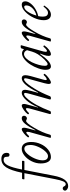

<svg xmlns="http://www.w3.org/2000/svg" viewBox="747 -1637 1023 2825"><g transform="rotate(-90 1258.5 -224.5)"><path d="M-67.9 267.1Q-93.3 267.1 -113.5 252.7Q-133.8 238.3 -133.8 220.2Q-133.8 206.5 -124 196.8Q-114.3 187 -100.1 187Q-80.6 187 -69.8 209Q-60.1 231 -38.1 231Q-15.1 231 2.2 194.3Q19.5 157.7 35.2 74.2L123 -377H37.1Q32.7 -377 32.5 -385.5Q32.2 -394 35.4 -402.6Q38.6 -411.1 43 -411.1H128.9Q163.1 -575.2 209.2 -645.5Q255.4 -715.8 332 -715.8Q374.5 -715.8 398.2 -696Q421.9 -676.3 421.9 -638.2Q421.9 -596.2 394 -596.2Q365.2 -597.7 365.2 -622.1Q365.2 -656.7 355 -669.9Q344.7 -683.1 317.9 -683.1Q270 -683.1 238 -621.6Q206.1 -560.1 176.8 -412.1H300.8Q304.2 -412.1 305.4 -403.3Q306.6 -394.5 303.7 -385.7Q300.8 -377 294.9 -377H169.9L85.9 54.2Q45.9 267.1 -67.9 267.1Z M359.9 13.2Q314.5 13.2 290.3 -27.6Q266.1 -68.4 266.1 -138.2Q266.1 -205.1 298.1 -270Q330.1 -335 380.6 -375.5Q431.2 -416 481.9 -416Q530.8 -416 556.4 -378.7Q582 -341.3 582 -276.9Q582 -204.6 552 -137.7Q522 -70.8 470.2 -28.8Q418.5 13.2 359.9 13.2ZM376 -29.8Q407.7 -29.8 446.3 -72.3Q484.9 -114.7 511.5 -176Q538.1 -237.3 538.1 -287.1Q538.1 -377.9 481 -377.9Q447.3 -377.9 407 -333.3Q366.7 -288.6 339.4 -224.9Q312 -161.1 312 -108.9Q312 -29.8 376 -29.8Z M663.6 13.2Q648.9 13.2 645 10.3Q641.1 7.3 643.6 0L728.5 -304.2Q731.9 -317.9 731.9 -331.1Q731.9 -349.1 720.7 -349.1Q714.4 -349.1 700.4 -338.9Q686.5 -328.6 668.9 -309.1Q664.6 -304.7 655.3 -312Q646 -319.3 650.9 -325.2Q670.9 -355 709.7 -385.5Q748.5 -416 770.5 -416Q791.5 -416 791.5 -379.9Q791.5 -362.3 779.8 -317.9L752 -216.8L756.8 -215.8Q809.6 -319.3 850.3 -367.7Q891.1 -416 930.7 -416Q947.8 -416 957.8 -407.5Q967.8 -398.9 967.8 -382.8Q967.8 -364.3 955.6 -352.1Q943.4 -339.8 928.7 -339.8Q921.4 -339.8 910.4 -345.9Q899.4 -352.1 893.6 -352.1Q860.4 -352.1 790.5 -231.9Q719.7 -113.3 689.9 -2Q687.5 6.8 682.1 10Q676.8 13.2 663.6 13.2Z M1010.7 13.2Q999.5 13.2 995.1 9.3Q990.7 5.4 992.7 -2.9L1075.7 -304.2Q1080.1 -321.8 1080.3 -333.7Q1080.6 -345.7 1077.6 -350.3Q1074.7 -355 1069.8 -355Q1062 -355 1045.9 -344.2Q1029.8 -333.5 1008.8 -311Q1004.9 -308.1 999.8 -310.1Q994.6 -312 991.2 -317.6Q987.8 -323.2 990.7 -327.1Q1010.7 -355.5 1052.7 -385.7Q1094.7 -416 1118.7 -416Q1141.6 -416 1141.6 -378.9Q1141.6 -364.3 1128.4 -317.9L1088.9 -176.8L1092.8 -175.8Q1135.7 -281.2 1194.8 -347.2Q1225.1 -381.3 1253.4 -398.7Q1281.7 -416 1302.7 -416Q1327.1 -416 1338.4 -404.5Q1349.6 -393.1 1349.6 -366.2Q1349.6 -344.7 1335.4 -286.1L1305.7 -176.8L1311.5 -175.8Q1428.7 -416 1519.5 -416Q1564.5 -416 1564.5 -363.8Q1564.5 -335.9 1551.8 -286.1L1501.5 -106Q1483.9 -47.9 1502.4 -47.9Q1511.7 -47.9 1529.5 -59.6Q1547.4 -71.3 1565.4 -91.8Q1570.8 -97.7 1579.6 -90.1Q1588.4 -82.5 1583.5 -76.2Q1562.5 -47.4 1520.3 -17.1Q1478 13.2 1457.5 13.2Q1435.5 13.2 1435.5 -22Q1435.5 -36.6 1447.8 -86.9L1502.4 -285.2Q1519.5 -344.7 1519.5 -361.8Q1519.5 -381.8 1504.9 -381.8Q1493.7 -381.8 1479.7 -372.3Q1465.8 -362.8 1452.9 -348.9Q1439.9 -335 1423.1 -312.3Q1406.2 -289.6 1393.8 -270.3Q1381.3 -251 1363.8 -223.1Q1308.6 -134.8 1255.9 -2.9Q1250.5 13.2 1225.6 13.2Q1215.3 13.2 1210.4 8.8Q1205.6 4.4 1207.5 -3.9L1286.6 -285.2Q1303.7 -347.7 1303.7 -361.8Q1303.7 -381.8 1288.6 -381.8Q1266.6 -381.8 1235.4 -350.6Q1204.1 -319.3 1177.5 -280Q1150.9 -240.7 1125.5 -194.8Q1076.7 -104 1038.6 -2Q1034.2 13.2 1010.7 13.2Z M1692.4 13.2Q1669.9 13.2 1656.7 -7.3Q1643.6 -27.8 1643.6 -63Q1643.6 -111.8 1665.3 -173.1Q1687 -234.4 1720.5 -287.1Q1753.9 -339.8 1798.8 -376Q1843.8 -412.1 1886.2 -412.1Q1919.9 -412.1 1946.3 -382.8L1959.5 -421.9Q1962.9 -431.6 1984.9 -432.1Q2005.4 -433.1 2005.4 -424.8Q2005.9 -423.8 2005.4 -422.9L1913.6 -98.1Q1908.7 -79.1 1908.7 -64.9Q1908.7 -44.9 1922.4 -44.9Q1930.7 -44.9 1948 -59.3Q1965.3 -73.7 1982.4 -95.2Q1986.3 -98.6 1991.5 -96.9Q1996.6 -95.2 2000.5 -90.6Q2004.4 -85.9 2002.4 -83Q1977.5 -43.9 1939.2 -15.4Q1900.9 13.2 1872.6 13.2Q1848.6 13.2 1848.6 -21Q1848.6 -49.3 1860.4 -85L1882.3 -146L1876.5 -147Q1766.6 13.2 1692.4 13.2ZM1728.5 -35.2Q1748 -35.2 1794.4 -81.3Q1840.8 -127.4 1873.5 -180.2Q1897.5 -218.8 1911.6 -265.1L1932.6 -337.9Q1915.5 -382.8 1874.5 -382.8Q1843.8 -382.8 1811.3 -349.4Q1778.8 -315.9 1755.6 -268.1Q1732.4 -220.2 1717.5 -167.7Q1702.6 -115.2 1702.6 -77.1Q1702.6 -35.2 1728.5 -35.2Z M2081.1 13.2Q2066.4 13.2 2062.5 10.3Q2058.6 7.3 2061 0L2146 -304.2Q2149.4 -317.9 2149.4 -331.1Q2149.4 -349.1 2138.2 -349.1Q2131.8 -349.1 2117.9 -338.9Q2104 -328.6 2086.4 -309.1Q2082 -304.7 2072.8 -312Q2063.5 -319.3 2068.4 -325.2Q2088.4 -355 2127.2 -385.5Q2166 -416 2188 -416Q2209 -416 2209 -379.9Q2209 -362.3 2197.3 -317.9L2169.4 -216.8L2174.3 -215.8Q2227.1 -319.3 2267.8 -367.7Q2308.6 -416 2348.1 -416Q2365.2 -416 2375.2 -407.5Q2385.3 -398.9 2385.3 -382.8Q2385.3 -364.3 2373 -352.1Q2360.8 -339.8 2346.2 -339.8Q2338.9 -339.8 2327.9 -345.9Q2316.9 -352.1 2311 -352.1Q2277.8 -352.1 2208 -231.9Q2137.2 -113.3 2107.4 -2Q2105 6.8 2099.6 10Q2094.2 13.2 2081.1 13.2Z M2455.1 13.2Q2417 13.2 2395.5 -14.6Q2374 -42.5 2374 -91.8Q2374 -161.6 2409.4 -238Q2444.8 -314.5 2498.3 -365.2Q2551.8 -416 2601.1 -416Q2651.4 -416 2651.4 -365.2Q2651.4 -327.6 2620.4 -286.9Q2589.4 -246.1 2538.8 -215.3Q2488.3 -184.6 2434.1 -173.8Q2426.3 -136.7 2426.3 -105Q2426.3 -29.8 2484.4 -29.8Q2504.9 -29.8 2524.9 -44.4Q2544.9 -59.1 2573.2 -94.2Q2578.1 -97.7 2584.2 -91.6Q2590.3 -85.4 2587.4 -81.1Q2524.9 13.2 2455.1 13.2ZM2442.4 -200.2Q2505.4 -214.4 2548.3 -257.3Q2591.3 -300.3 2591.3 -349.1Q2591.3 -379.9 2569.3 -379.9Q2536.1 -379.9 2500 -328.6Q2463.9 -277.3 2442.4 -200.2Z"/></g></svg>

Font: Junicode SmCond Light
Style: Italic
Weight: 300
Width: 4
Italic angle: -11°
Designer: Peter S. Baker
Version: Version 2.206